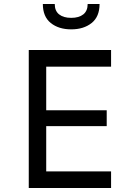

<svg xmlns="http://www.w3.org/2000/svg" viewBox="-20 -948 680 968"><path d="M213 -612V-392H518V-312H213V-84H540V0H125V-696H540V-612ZM196 -928H256Q256 -893 278 -875.5Q300 -858 339 -858Q378 -858 400 -875.5Q422 -893 422 -928H482Q482 -864 442 -832Q402 -800 339 -800Q276 -800 236 -832Q196 -864 196 -928Z"/></svg>

Font: Amiko
Style: Regular
Weight: 400
Designer: Pablo Impallari, Rodrigo Fuenzalida, Andres Torresi
Foundry: Impallari Type
Version: Version 1.001; ttfautohint (v1.3)